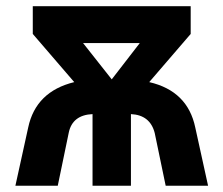

<svg xmlns="http://www.w3.org/2000/svg" viewBox="-20 -595 715 615"><path d="M29.3 0 70.3 -186.5Q94.7 -301.8 217.8 -332L85 -486.3V-575.2H590.8V-486.3L458 -332Q581.1 -303.7 605.5 -186.5L646.5 0H510.7L475.6 -168.9Q460.9 -226.6 399.4 -229.5V0H276.4V-229.5Q211.9 -226.6 200.2 -169.9L165 0ZM246.1 -457 337.9 -340.8 427.7 -457Z"/></svg>

Font: Gothic A1 ExtraBold
Style: Regular
Weight: 800
Designer: HanYang I&C Co.,Ltd.
Foundry: HanYang I&C Co.,Ltd.
Version: Version 2.50